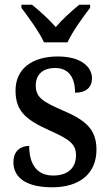

<svg xmlns="http://www.w3.org/2000/svg" viewBox="-20 -786 467 816"><path d="M167 -606H267C287 -651 334 -715 363 -753V-766H317C285 -740 244 -703 217 -671C189 -703 148 -740 116 -766H71V-753C99 -715 147 -651 167 -606ZM202 10C318 10 390 -48 390 -150C390 -237 343 -276 246 -317C163 -353 132 -372 132 -422C132 -467 159 -497 215 -497C269 -497 299 -460 299 -392C346 -392 371 -415 371 -453C371 -502 324 -546 226 -546C118 -546 46 -495 46 -401C46 -312 92 -276 192 -231C277 -193 303 -173 303 -126C303 -74 270 -40 206 -40C134 -40 104 -92 104 -166C73 -166 37 -149 37 -97C37 -28 96 10 202 10Z"/></svg>

Font: Noto Serif SemiCondensed Medium
Style: Regular
Weight: 500
Width: 4
Designer: Monotype Design Team
Foundry: Monotype Imaging Inc.
Version: Version 2.014